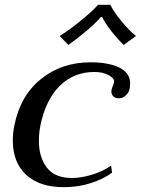

<svg xmlns="http://www.w3.org/2000/svg" viewBox="-20 -765 583 795"><path d="M227 -616Q262 -637 311.5 -677Q361 -717 386 -745H437Q450 -717 483 -677Q516 -637 543 -616L492 -579Q467 -603 441 -636Q415 -669 403 -695H398Q377 -670 338 -637Q299 -604 263 -579ZM33 -183Q33 -216 40 -248Q65 -370 150.5 -438.5Q236 -507 355 -507Q430 -507 474.5 -485Q519 -463 519 -419Q519 -413 517 -399Q515 -384 502 -371Q489 -358 473 -358Q455 -358 447 -368.5Q439 -379 442 -393Q443 -399 447 -408.5Q451 -418 452 -423Q456 -439 431.5 -453Q407 -467 371 -467Q286 -467 227.5 -409.5Q169 -352 147 -244Q141 -213 141 -182Q141 -114 174 -71Q207 -28 278 -28Q316 -28 360.5 -41.5Q405 -55 440 -79L444 -50Q409 -24 356.5 -7Q304 10 244 10Q143 10 88 -41.5Q33 -93 33 -183Z"/></svg>

Font: Trirong Medium
Style: Italic
Weight: 500
Italic angle: -12°
Designer: Katatrad Team
Foundry: CadsonDemak
Version: Version 1.001